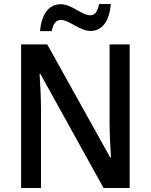

<svg xmlns="http://www.w3.org/2000/svg" viewBox="-20 -935 750 955"><path d="M179 -780H237C245 -818 259 -836 283 -836C324 -836 376 -781 430 -781C487 -781 525 -829 531 -915H473C465 -877 453 -859 428 -859C387 -859 337 -914 282 -914C219 -914 186 -859 179 -780ZM625 0V-714H525V-325C525 -271 529 -196 532 -152H528L215 -714H85V0H184V-390C184 -449 180 -516 177 -567H181L495 0Z"/></svg>

Font: Noto Sans Bengali SemiCondensed Medium
Style: Regular
Weight: 500
Width: 4
Designer: Joana Ranito - Universal Thirst; Jelle Bosma - Monotype Design Team
Foundry: Universal Thirst ehf.
Version: Version 3.000